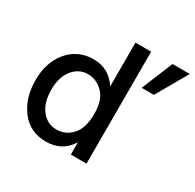

<svg xmlns="http://www.w3.org/2000/svg" viewBox="-155 -875 1065 1050"><g transform="rotate(30 377.5 -350.0)"><path d="M642 -510H565L646 -707H755ZM511 0H412V-77Q359 7 258 7Q157 7 99 -68.5Q41 -144 41 -257Q41 -370 102 -442Q163 -514 260.5 -514Q358 -514 412 -430V-707H511ZM273.5 -428Q218 -428 180 -381.5Q142 -335 142 -254Q142 -173 179.5 -126Q217 -79 274.5 -79Q332 -79 372 -123Q412 -167 412 -255.5Q412 -344 370.5 -386Q329 -428 273.5 -428Z"/></g></svg>

Font: Hind Guntur Medium
Style: Regular
Weight: 500
Designer: Manushi Parikh, Hitesh Malaviya
Foundry: Indian Type Foundry
Version: Version 1.000;PS 1.0;hotconv 1.0.86;makeotf.lib2.5.63406; tt